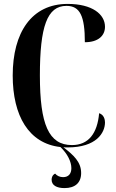

<svg xmlns="http://www.w3.org/2000/svg" viewBox="-20 -744 591 982"><path d="M326 10C473 10 517 -65 517 -118C517 -132 512 -157 487 -165C478 -62 433 -2 348 -2C229 -2 184 -108 184 -358C184 -608 221 -714 320 -714C389 -714 414 -662 414 -528C483 -528 517 -562 517 -607C517 -671 452 -724 326 -724C141 -724 45 -577 45 -358C45 -152 127 -10 289 8C325 42 345 83 345 116C345 145 330 162 303 162C287 162 272 156 262 144C248 151 244 164 244 175C244 204 270 218 310 218C364 218 395 191 395 141C395 84 356 49 304 9C311 10 319 10 326 10Z"/></svg>

Font: Noto Serif Display ExtraCondensed
Style: Bold
Weight: 700
Width: 2
Designer: Monotype Design Team
Foundry: Monotype Imaging Inc.
Version: Version 2.009